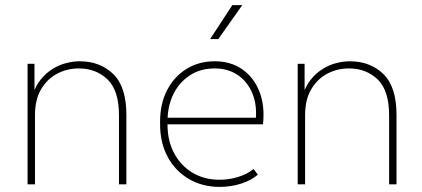

<svg xmlns="http://www.w3.org/2000/svg" viewBox="-20 -722 1653 752"><path d="M88 0V-472H115V-348H107Q119 -385 139.5 -410.5Q160 -436 186 -452Q212 -468 239.5 -475Q267 -482 292 -482Q372 -482 423.5 -432Q475 -382 475 -272V0H446V-270Q446 -368 401 -411Q356 -454 289 -454Q243 -454 204 -433.5Q165 -413 141 -372.5Q117 -332 117 -271V0Z M840 10Q772 10 719 -21.5Q666 -53 636.5 -108Q607 -163 607 -235V-245Q607 -315 634 -368Q661 -421 709.5 -451.5Q758 -482 821 -482Q884 -482 929 -450.5Q974 -419 996 -363.5Q1018 -308 1010 -235H628V-261H993L981 -246Q988 -308 969 -355Q950 -402 911.5 -428Q873 -454 821 -454Q766 -454 724.5 -427.5Q683 -401 659.5 -354Q636 -307 636 -245V-235Q636 -171 662 -122Q688 -73 734 -45.5Q780 -18 840 -18Q879 -18 914.5 -29.5Q950 -41 973 -60L990 -38Q965 -16 925 -3Q885 10 840 10ZM803 -569 890 -702H929L835 -569Z M1146 0V-472H1173V-348H1165Q1177 -385 1197.5 -410.5Q1218 -436 1244 -452Q1270 -468 1297.5 -475Q1325 -482 1350 -482Q1430 -482 1481.5 -432Q1533 -382 1533 -272V0H1504V-270Q1504 -368 1459 -411Q1414 -454 1347 -454Q1301 -454 1262 -433.5Q1223 -413 1199 -372.5Q1175 -332 1175 -271V0Z"/></svg>

Font: SUSE Thin
Style: Regular
Weight: 250
Designer: Rene Bieder
Foundry: SUSE
Version: Version 1.000